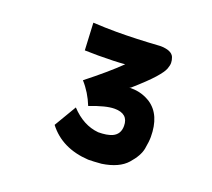

<svg xmlns="http://www.w3.org/2000/svg" viewBox="-98 -868 878 796"><g transform="rotate(20 340.5 -469.5)"><path d="M362 -197Q244 -204 182 -285L240 -383Q295 -324 362 -318Q400 -318 423 -328Q454 -342 454 -379Q454 -433 393 -433Q355 -433 286 -406Q265 -459 229 -499Q318 -569 371 -621Q325 -617 253 -617Q228 -617 194 -618L188 -738Q242 -735 291 -735Q376 -735 481 -742Q532 -742 543 -716Q548 -703 548 -691Q548 -680 542 -664Q536 -648 510 -618.5Q484 -589 426 -538Q413 -536 431 -536Q476 -536 515 -511Q574 -471 574 -374Q574 -354 568 -321Q562 -288 528 -249.5Q494 -211 420 -200Q384 -197 362 -197Z"/></g></svg>

Font: KN Bobohei
Style: Bold
Weight: 700
Designer: Kingnam Type Foundry
Version: Version 1.710;March 18, 2023